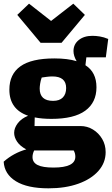

<svg xmlns="http://www.w3.org/2000/svg" viewBox="-23 -822 609 1045"><path d="M257 -175Q206 -175 166 -183L165 -136H415Q452 -136 483 -117Q514 -98 533 -66Q552 -34 552 6Q552 64 512.5 108.5Q473 153 403 178Q333 203 241 203Q126 203 63.5 164.5Q1 126 -3 58Q50 11 120 -9Q86 -27 70 -51Q54 -75 54 -99Q54 -125 73.5 -151Q93 -177 130 -192Q28 -227 28 -334Q28 -418 88 -461Q148 -504 273 -504Q345 -504 394 -489Q377 -518 377 -544Q377 -581 405.5 -604Q434 -627 480 -627Q499 -627 520.5 -623.5Q542 -620 566 -610L553 -510H447L442 -467Q502 -429 502 -347Q502 -264 441 -219.5Q380 -175 257 -175ZM266 -273Q301 -273 319 -291.5Q337 -310 337 -343Q337 -406 262 -406Q249 -406 232.5 -404Q216 -402 204 -400Q198 -383 195.5 -366.5Q193 -350 193 -340Q193 -273 266 -273ZM154 33Q154 62 181.5 76Q209 90 268 90Q387 90 387 31Q387 12 378 -3H163Q154 15 154 33ZM198 -589 71 -741 135 -802 255 -708 376 -802 439 -741 312 -589Z"/></svg>

Font: Piazzolla ExtraBold
Style: Regular
Weight: 800
Designer: Juan Pablo del Peral
Foundry: Huerta Tipografica
Version: Version 1.330